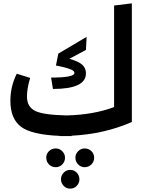

<svg xmlns="http://www.w3.org/2000/svg" viewBox="-20 -796 858 1146"><path d="M661 -763 767 -776V-68Q604 4 408 14L407 16H369H336V15Q167 8 104.5 -40Q42 -88 42 -195Q42 -280 80 -356L160 -331Q141 -268 141 -220Q141 -159 189 -134.5Q237 -110 378 -107Q539 -111 661 -157ZM285 -333Q424 -333 424 -360Q424 -368 417 -374Q410 -380 385 -388Q360 -396 314 -405L328 -476L497 -576L493 -498L394 -445Q448 -430 470.5 -410Q493 -390 493 -358Q493 -265 296 -265ZM368 145Q368 169 351.5 185.5Q335 202 313 202Q289 202 272.5 185.5Q256 169 256 145Q256 122 272.5 106Q289 90 313 90Q335 90 351.5 106.5Q368 123 368 145ZM485 90Q509 90 525.5 106Q542 122 542 145Q542 169 525.5 185.5Q509 202 485 202Q463 202 446.5 185.5Q430 169 430 145Q430 123 446.5 106.5Q463 90 485 90ZM360 234.5Q376 218 399 218Q422 218 438 234.5Q454 251 454 274Q454 297 438 313.5Q422 330 399 330Q376 330 360 313.5Q344 297 344 274Q344 251 360 234.5Z"/></svg>

Font: FiraGO Medium
Style: Regular
Weight: 500
Designer: bBox Type
Foundry: bBox Type GmbH
Version: Version 1.001;PS 001.001;hotconv 1.0.88;makeotf.lib2.5.64775